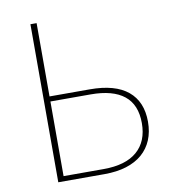

<svg xmlns="http://www.w3.org/2000/svg" viewBox="-80 -772 748 841"><g transform="rotate(-10 294.5 -351.5)"><path d="M317 -22.5Q415.5 -22.5 466.2 -66.5Q517 -110.5 517 -192Q517 -274 466.8 -314.2Q416.5 -354.5 318 -354.5H139V-22.5ZM318 -377Q430.5 -377 487.5 -329.8Q544.5 -282.5 544.5 -193.5Q544.5 -148 529.5 -112.2Q514.5 -76.5 485.8 -51.5Q457 -26.5 414.5 -13.2Q372 0 317 0H111.5V-703H139V-377Z"/></g></svg>

Font: Lato ExtraLight
Style: Regular
Weight: 275
Designer: Lukasz Dziedzic with Adam Twardoch and Botio Nikoltchev
Foundry: tyPoland Lukasz Dziedzic
Version: Version 2.015; 2015-08-06; http://www.latofonts.com/